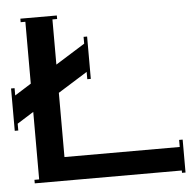

<svg xmlns="http://www.w3.org/2000/svg" viewBox="-51 -752 822 813"><g transform="rotate(-5 360.0 -345.0)"><path d="M65 0V-15H85V-302L15 -258V-229H0V-409H15V-378L85 -422V-685H65V-700H220V-685H200V-493L325 -571V-600H340V-420H325V-451L200 -373V-100H690V-130H705V10H690V0Z"/></g></svg>

Font: Copperplate CC
Style: Regular
Weight: 400
Designer: indestructible type*
Foundry: Cowboy Collective
Version: Version 1.000